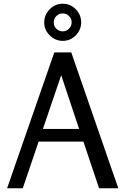

<svg xmlns="http://www.w3.org/2000/svg" viewBox="-20 -1009 671 1029"><path d="M362 -728 614 0H511L427 -250H187L102 0H18L271 -728ZM308 -606 210 -318H404ZM316 -989Q357 -989 386 -959.5Q415 -930 415 -889Q415 -849 386 -819.5Q357 -790 316 -790Q276 -790 246.5 -819.5Q217 -849 217 -889Q217 -930 246.5 -959.5Q276 -989 316 -989ZM316 -937Q296 -937 282 -923Q268 -909 268 -889Q268 -869 282 -855Q296 -841 316 -841Q336 -841 350 -855.5Q364 -870 364 -889Q364 -909 350 -923Q336 -937 316 -937Z"/></svg>

Font: Rosario Light
Style: Regular
Weight: 300
Designer: Hector Gatti
Foundry: Omnibus Type
Version: Version 1.101; ttfautohint (v1.8.1.43-b0c9)